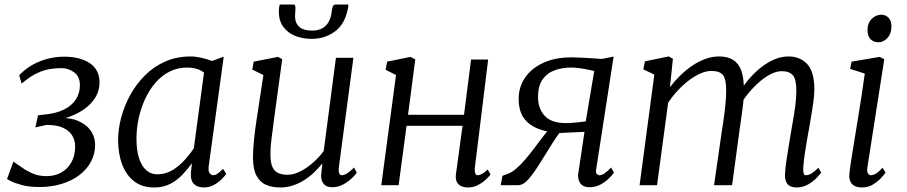

<svg xmlns="http://www.w3.org/2000/svg" viewBox="-20 -817 4002 847"><path d="M154.5 8Q108 8 76 -0.8Q44 -9.5 27.5 -18.2Q11 -27 11 -27L39 -104Q59 -91 80 -76Q101 -61 126.8 -50.5Q152.5 -40 185 -40Q221 -40 249.5 -55.5Q278 -71 294.8 -100.8Q311.5 -130.5 311.5 -172Q311.5 -196.5 299.2 -218Q287 -239.5 259.2 -252.8Q231.5 -266 185 -266L136 -255L148 -308.5L174.5 -311.5Q226 -316 261 -333Q296 -350 314.2 -377.8Q332.5 -405.5 332.5 -441Q332.5 -479.5 307 -498Q281.5 -516.5 252 -516.5Q226 -516.5 199.2 -512.2Q172.5 -508 142.5 -493.8Q112.5 -479.5 75.5 -448.5L64.5 -485Q93 -514.5 126.2 -532.5Q159.5 -550.5 194.5 -558.8Q229.5 -567 262 -567Q333.5 -567 376.2 -538.2Q419 -509.5 419 -453Q419 -422.5 405.8 -396.2Q392.5 -370 368 -348.5Q343.5 -327 309 -311.2Q274.5 -295.5 232.5 -286.5L230.5 -295.5Q283.5 -300 321.2 -285Q359 -270 379.2 -241.8Q399.5 -213.5 399.5 -178Q399.5 -137.5 381.2 -103.5Q363 -69.5 330 -44.5Q297 -19.5 252.2 -5.8Q207.5 8 154.5 8Z M901 -86Q897.5 -61.5 905 -52.8Q912.5 -44 920 -44Q930 -44 940 -51.2Q950 -58.5 964 -72L978 -50Q974.5 -44 961 -29.5Q947.5 -15 926.2 -2.5Q905 10 879 10Q852 10 836 -5Q820 -20 822 -56L827 -97Q808.5 -72 785.5 -47.2Q762.5 -22.5 731.8 -6.2Q701 10 660 10Q607 10 571.8 -17.2Q536.5 -44.5 518.8 -92Q501 -139.5 501 -200Q501 -246 514.2 -297Q527.5 -348 553.5 -396Q579.5 -444 618 -483Q656.5 -522 707.5 -545Q758.5 -568 821.5 -568Q842 -568 868 -562.2Q894 -556.5 915 -548L967 -567ZM880 -497Q864.5 -508.5 845.5 -513.8Q826.5 -519 805.5 -519Q762.5 -519 727.2 -500.8Q692 -482.5 665 -451Q638 -419.5 619.5 -379Q601 -338.5 591.5 -293.8Q582 -249 582 -205Q582 -153 593.8 -118Q605.5 -83 626 -65.5Q646.5 -48 673 -48Q711.5 -48 742.2 -67.2Q773 -86.5 796.2 -113Q819.5 -139.5 835 -162Z M1216 10Q1180 10 1153 -2Q1126 -14 1111 -43Q1096 -72 1096 -123Q1096 -140.5 1097.2 -161.2Q1098.5 -182 1101 -205Q1103.5 -228 1106.5 -251.2Q1109.5 -274.5 1113 -296L1142 -486L1093 -510L1099 -545L1206 -566L1225 -556L1189 -292Q1186.5 -270.5 1183.8 -250.5Q1181 -230.5 1178.5 -211.5Q1176 -192.5 1174.5 -173.8Q1173 -155 1173 -136Q1173 -99 1182.2 -79.5Q1191.5 -60 1208.5 -53Q1225.5 -46 1248 -46Q1276.5 -46 1306.5 -61.8Q1336.5 -77.5 1363.2 -101.5Q1390 -125.5 1408 -151L1462 -562H1539L1475 -80Q1472.5 -61.5 1476.5 -52.8Q1480.5 -44 1488 -44Q1498 -44 1511 -52Q1524 -60 1542 -78L1554 -55Q1550 -48.5 1534.5 -33Q1519 -17.5 1495.8 -4.2Q1472.5 9 1445 9Q1418 9 1405.5 -9Q1393 -27 1398 -57Q1398 -58.5 1398.5 -62.5Q1399 -66.5 1399.8 -72Q1400.5 -77.5 1401 -83.2Q1401.5 -89 1402 -94L1401 -95Q1385.5 -75.5 1366 -56.8Q1346.5 -38 1323 -23Q1299.5 -8 1272.8 1Q1246 10 1216 10ZM1274.5 -797Q1280.5 -797 1282 -791.5Q1283.5 -786 1283.5 -778Q1283.5 -771 1282.5 -762Q1281.5 -753 1281.5 -746Q1281.5 -716 1299.8 -699Q1318 -682 1356.5 -682Q1384.5 -682 1402.8 -692.8Q1421 -703.5 1431 -722.8Q1441 -742 1443.5 -767.5Q1444.5 -778 1448 -787.5Q1451.5 -797 1459.5 -797H1516.5Q1516.5 -793.5 1516.5 -790Q1516.5 -786.5 1515.5 -782.5Q1502.5 -711.5 1458 -678.5Q1413.5 -645.5 1355 -645.5Q1316.5 -645.5 1283.5 -658.2Q1250.5 -671 1230.2 -698Q1210 -725 1210 -766.5Q1210 -774 1211 -781.8Q1212 -789.5 1214 -797Z M2075 -79Q2073 -61 2076.8 -52.5Q2080.5 -44 2086 -44Q2095 -44 2106.2 -49.8Q2117.5 -55.5 2131.5 -69.5L2144 -47Q2140 -41.5 2126 -27.5Q2112 -13.5 2090.8 -1.8Q2069.5 10 2044.5 10Q2027.5 10 2014.5 4Q2001.5 -2 1995 -15.2Q1988.5 -28.5 1991.5 -49.5L2020.5 -262H1773.5L1738.5 0H1662L1727 -486L1681 -509.5L1688 -545L1791 -566L1812 -555L1780 -310.5H2027L2058 -554.5H2133.5Z M2676 -78 2688.5 -55.5Q2684.5 -49 2669.5 -33.2Q2654.5 -17.5 2631.5 -4.2Q2608.5 9 2580 9Q2555 9 2542.5 -5.2Q2530 -19.5 2530 -45L2558.5 -235.5Q2543.5 -234.5 2523.2 -233.8Q2503 -233 2482.8 -232Q2462.5 -231 2447.5 -230Q2435 -213.5 2420.5 -190.8Q2406 -168 2390 -141.8Q2374 -115.5 2356.5 -88.5Q2333.5 -52 2311 -26Q2288.5 0 2264.5 0H2189L2196.5 -41.5L2220 -50Q2237.5 -56.5 2256.2 -72.2Q2275 -88 2294 -110Q2313 -132 2331.8 -156.5Q2350.5 -181 2368.2 -204.8Q2386 -228.5 2402 -248L2424.5 -232Q2379 -238 2348.8 -251.2Q2318.5 -264.5 2300.8 -283.8Q2283 -303 2275.5 -327.5Q2268 -352 2268 -381Q2268 -432.5 2295.8 -473.8Q2323.5 -515 2376 -539.5Q2428.5 -564 2502.5 -564Q2517.5 -564 2541.8 -562.8Q2566 -561.5 2591.5 -560Q2617 -558.5 2635.5 -557L2687 -567.5L2609.5 -67Q2607.5 -55 2613 -49.5Q2618.5 -44 2624.5 -44Q2635 -44 2646.8 -52Q2658.5 -60 2676 -78ZM2564 -281.5 2601.5 -504Q2594 -505.5 2576.8 -509.2Q2559.5 -513 2538.8 -516Q2518 -519 2499.5 -519Q2462 -519 2428.5 -507.5Q2395 -496 2374.2 -467.5Q2353.5 -439 2353.5 -387.5Q2353.5 -339 2382.5 -306.5Q2411.5 -274 2476.5 -274Q2491 -274 2509.2 -275.5Q2527.5 -277 2543 -278.8Q2558.5 -280.5 2564 -281.5Z M2948.5 -558 2935.5 -432.5Q2956 -459.5 2981 -484Q3006 -508.5 3034.2 -527.5Q3062.5 -546.5 3092.2 -557.2Q3122 -568 3152 -568Q3189.5 -568 3213.8 -553Q3238 -538 3249.8 -506.5Q3261.5 -475 3261.5 -424.5Q3261.5 -421 3261.2 -417.2Q3261 -413.5 3261 -410Q3261 -406.5 3260.5 -402.5L3247 -418Q3265.5 -447.5 3289.5 -474.5Q3313.5 -501.5 3341 -522.5Q3368.5 -543.5 3398.2 -555.8Q3428 -568 3458.5 -568Q3509 -568 3540.8 -534.5Q3572.5 -501 3572.5 -423Q3572.5 -400 3568.5 -369.8Q3564.5 -339.5 3559 -307.5Q3553.5 -275.5 3548.5 -247Q3544 -221.5 3538.8 -192Q3533.5 -162.5 3529.5 -133Q3525.5 -103.5 3523.5 -78.5Q3522.5 -62 3525 -53Q3527.5 -44 3535 -44Q3547 -44 3559.8 -51.8Q3572.5 -59.5 3590.5 -77L3602.5 -55.5Q3598 -48.5 3583 -32.8Q3568 -17 3545.2 -3.5Q3522.5 10 3495 10Q3477 10 3465.2 3.8Q3453.5 -2.5 3448 -15.2Q3442.5 -28 3443 -47.5Q3444 -71 3448.2 -101.5Q3452.5 -132 3458 -164.2Q3463.5 -196.5 3468 -225.5Q3472.5 -253 3478.5 -286.2Q3484.5 -319.5 3488.8 -353.8Q3493 -388 3493 -418Q3493 -468 3477.2 -485.5Q3461.5 -503 3428.5 -503Q3407 -503 3382.2 -491Q3357.5 -479 3332.5 -457.8Q3307.5 -436.5 3284.8 -409.5Q3262 -382.5 3244.5 -352.5L3262 -400Q3260.5 -376.5 3257.2 -349.8Q3254 -323 3250.2 -296.8Q3246.5 -270.5 3243 -247L3209.5 0H3130L3162 -222.5Q3166.5 -251 3171.5 -285.2Q3176.5 -319.5 3180 -354Q3183.5 -388.5 3183.5 -418Q3183.5 -468.5 3169.2 -486.2Q3155 -504 3117.5 -504Q3095.5 -504 3070.2 -493Q3045 -482 3019.2 -462.5Q2993.5 -443 2970 -417.8Q2946.5 -392.5 2927.5 -364L2878.5 0H2801.5L2866.5 -488L2818 -511L2825 -546.5L2930 -568Z M3782.5 10Q3765.5 10 3752.2 4.2Q3739 -1.5 3732.2 -14.5Q3725.5 -27.5 3727 -49Q3728.5 -68 3734.2 -104.8Q3740 -141.5 3747.8 -189.5Q3755.5 -237.5 3764.2 -290.5Q3773 -343.5 3781 -395.8Q3789 -448 3795 -492.5L3730.5 -513L3736.5 -545L3860.5 -566L3881 -556L3806.5 -79Q3803.5 -61 3808.8 -52.5Q3814 -44 3821 -44Q3832 -44 3844.2 -51.2Q3856.5 -58.5 3873.5 -77L3886.5 -55.5Q3882 -48.5 3867.8 -32.8Q3853.5 -17 3831.8 -3.5Q3810 10 3782.5 10ZM3856 -630.5Q3833.5 -630.5 3820.2 -644.2Q3807 -658 3807 -685.5Q3807 -715 3825.2 -733.5Q3843.5 -752 3867 -752Q3887 -752 3899.8 -738.8Q3912.5 -725.5 3912.5 -700.5Q3912.5 -668.5 3894.8 -649.5Q3877 -630.5 3856 -630.5Z"/></svg>

Font: Merriweather 7pt Light
Style: Italic
Weight: 300
Italic angle: -7.8°
Designer: Eben Sorkin
Foundry: Eben Sorkin
Version: Version 2.200;gftools[0.9.31]